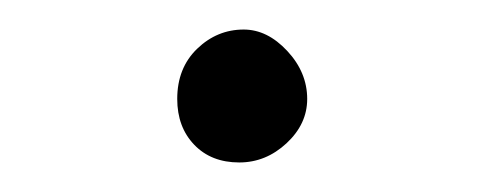

<svg xmlns="http://www.w3.org/2000/svg" viewBox="-20 -116 328 130"><path d="M100 -49Q100 -70 113.5 -83Q127 -96 145 -96Q161 -96 174.5 -81.5Q188 -67 188 -49Q188 -32 174 -19Q160 -6 142 -6Q123 -6 111.5 -18Q100 -30 100 -49Z"/></svg>

Font: Mali ExtraLight
Style: Regular
Weight: 275
Version: Version 1.000; ttfautohint (v1.6)